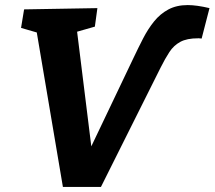

<svg xmlns="http://www.w3.org/2000/svg" viewBox="-20 -736 846 757"><path d="M228 1 125 -608 63 -626 75 -699 364 -704 354 -631 284 -611 340 -159 507 -509Q525 -547 544 -584Q563 -621 587 -651Q611 -681 643.5 -698.5Q676 -716 720 -716Q755 -716 806 -704L775 -584Q765 -585 764.5 -585Q764 -585 761 -585Q717 -585 691 -571Q665 -557 648 -531Q631 -505 613 -469L378 1Z"/></svg>

Font: Bitter
Style: Bold Italic
Weight: 700
Italic angle: -9°
Designer: Sol Matas, and Bitter project Authors
Foundry: Sol Matas
Version: Version 2.001